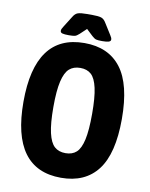

<svg xmlns="http://www.w3.org/2000/svg" viewBox="-94 -929 787 1005"><g transform="rotate(10 299.5 -426.0)"><path d="M38 -350Q38 -708 300 -708Q428 -708 494.5 -621Q561 -534 561 -350Q561 -166 494.5 -79Q428 8 300 8Q38 8 38 -350ZM403 -350Q403 -437 392 -486.5Q381 -536 359 -556Q337 -576 301 -576Q265 -576 242.5 -556Q220 -536 208.5 -486.5Q197 -437 197 -350Q197 -263 208.5 -213Q220 -163 242.5 -143Q265 -123 301 -123Q337 -123 359 -143Q381 -163 392 -212.5Q403 -262 403 -350ZM166 -750Q166 -759 175 -772L212 -831Q223 -850 238 -855Q253 -860 288 -860H312Q347 -860 362 -855Q377 -850 388 -831L425 -772Q434 -759 434 -750Q434 -741 423 -737.5Q412 -734 389 -734Q366 -734 356.5 -736.5Q347 -739 334 -751L300 -783L266 -751Q253 -739 243.5 -736.5Q234 -734 211 -734Q188 -734 177 -737Q166 -740 166 -750Z"/></g></svg>

Font: Asap Condensed
Style: Bold
Weight: 700
Designer: Pablo Cosgaya
Foundry: Omnibus-Type
Version: Version 1.010; ttfautohint (v1.8)